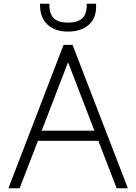

<svg xmlns="http://www.w3.org/2000/svg" viewBox="-20 -1007 729 1027"><path d="M25 0ZM506 -254H183L85 0H25L320 -767H368L664 0H604ZM485 -308 344 -674 203 -308ZM194 -981V-987H244V-981Q244 -932 268 -909Q292 -886 344 -886Q396 -886 420 -909Q444 -932 444 -981V-987H494V-981Q497 -912 455.5 -875Q414 -838 344 -838Q275 -838 234.5 -875Q194 -912 194 -981Z"/></svg>

Font: Biryani ExtraLight
Style: Regular
Weight: 275
Designer: Dan Reynolds and Mathieu Reguer
Foundry: Dan Reynolds and Mathieu Reguer
Version: Version 1.004; ttfautohint (v1.1) -l 5 -r 5 -G 72 -x 0 -D la